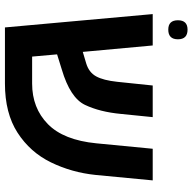

<svg xmlns="http://www.w3.org/2000/svg" viewBox="-21 -758 779 777"><g transform="rotate(90 368.5 -369.5)"><path d="M688 -367 710 -598H582L560 -370Q547 -237 482 -173.5Q417 -110 318 -110H209L200 -211L261 -230Q376 -264 404.5 -324Q433 -384 441 -469L454 -598H326L311 -454Q305 -398 289 -369Q273 -340 237 -329L190 -315L164 -598H37L91 0H318Q438 0 517 -51Q596 -102 637 -186Q678 -270 688 -367ZM100 -661Q139 -661 139 -700Q139 -739 100 -739Q62 -739 62 -700Q62 -661 100 -661Z"/></g></svg>

Font: Noto Sans Hebrew Semi
Style: Regular
Weight: 600
Designer: Monotype Design Team
Foundry: Monotype Imaging Inc.
Version: Version 1.902